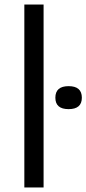

<svg xmlns="http://www.w3.org/2000/svg" viewBox="-20 -828 382 848"><path d="M87.5 0V-808H172.5V0ZM283 -346Q224.5 -346 224.5 -396.5Q224.5 -447.5 283 -447.5Q341.5 -447.5 341.5 -396.5Q341.5 -346 283 -346Z"/></svg>

Font: Encode Sans Expanded Expanded
Style: Regular
Weight: 400
Width: 7
Designer: Multiple Designers
Foundry: Impallari Type
Version: Version 3.000; ttfautohint (v1.8.3) -l 8 -r 50 -G 200 -x 14 